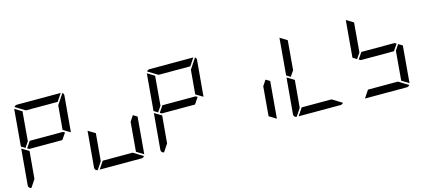

<svg xmlns="http://www.w3.org/2000/svg" viewBox="-70 -1641 5037 2282"><g transform="rotate(-15 2448.0 -500.0)"><path d="M149 -477 100 -507 139 -959V-961L227 -907L196 -546ZM650 -533 596 -454H188L166 -467L220 -546H628ZM94 0Q78 -1 67.5 -12.5Q57 -24 59 -41L98 -483L186 -430L156 -93ZM741 -994Q759 -983 757 -959L718 -517L630 -570L656 -866ZM269 -907 148 -981Q162 -1000 184 -1000H720H722L660 -907Z M1482 -523 1532 -493 1493 -41V-39L1405 -93L1436 -454ZM1364 -93 1484 -19Q1470 0 1448 0H934L996 -93ZM910 0Q894 -1 883.5 -12.5Q873 -24 875 -41L914 -483L1002 -430L972 -93Z M1781 -477 1732 -507 1771 -959V-961L1859 -907L1828 -546ZM2282 -533 2228 -454H1820L1798 -467L1852 -546H2260ZM1726 0Q1710 -1 1699.5 -12.5Q1689 -24 1691 -41L1730 -483L1818 -430L1788 -93ZM2373 -994Q2391 -983 2389 -959L2350 -517L2262 -570L2288 -866ZM1901 -907 1780 -981Q1794 -1000 1816 -1000H2352H2354L2292 -907Z M3114 -523 3164 -493 3125 -41V-39L3037 -93L3068 -454Z M3413 -477 3364 -507 3403 -959V-961L3491 -907L3460 -546ZM3812 -93 3932 -19Q3918 0 3896 0H3382L3444 -93ZM3358 0Q3342 -1 3331.5 -12.5Q3321 -24 3323 -41L3362 -483L3450 -430L3420 -93Z M4229 -477 4180 -507 4219 -959V-961L4307 -907L4276 -546ZM4730 -533 4676 -454H4268L4246 -467L4300 -546H4708ZM4746 -523 4796 -493 4757 -41V-39L4669 -93L4700 -454ZM4628 -93 4748 -19Q4734 0 4712 0H4198L4260 -93Z"/></g></svg>

Font: DSEG7 Modern
Style: Italic
Weight: 400
Italic angle: -5°
Designer: Keshikan(Twitter:@keshinomi_88pro)
Version: Version 0.46